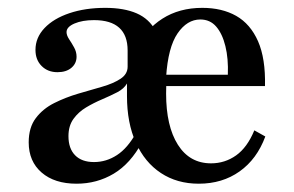

<svg xmlns="http://www.w3.org/2000/svg" viewBox="-20 -447 733 479"><path d="M475.8 11.3Q421.8 11.3 381.5 -15.3Q341.1 -41.9 319 -91.1Q296.8 -140.3 296.8 -207.3Q296.8 -275 319.8 -324.2Q342.7 -373.4 385.1 -400.4Q427.4 -427.4 484.7 -427.4Q533.9 -427.4 569.4 -407.3Q604.8 -387.1 623.8 -344Q642.7 -300.8 641.1 -232.3H361.3L360.5 -260.5H548.4Q550 -300.8 542.3 -331.9Q534.7 -362.9 519.4 -380.6Q504 -398.4 479.8 -398.4Q446.8 -398.4 423 -363.7Q399.2 -329 394.4 -254.8L396 -252.4Q395.2 -243.5 394.8 -235.1Q394.4 -226.6 394.4 -213.7Q394.4 -132.3 423.8 -85.9Q453.2 -39.5 506.5 -39.5Q541.1 -39.5 569 -59.3Q596.8 -79 614.5 -121.8L641.9 -106.5Q621 -50 577.8 -19.4Q534.7 11.3 475.8 11.3ZM214.5 -42.7Q245.2 -42.7 271.8 -60.1Q298.4 -77.4 319.4 -115.3L296.8 -206.5V-238.7Q289.5 -225.8 272.6 -216.9Q255.6 -208.1 234.7 -199.2Q213.7 -190.3 194.8 -179Q175.8 -167.7 163.3 -150.4Q150.8 -133.1 150.8 -107.3Q150.8 -76.6 167.3 -59.7Q183.9 -42.7 214.5 -42.7ZM171 11.3Q116.1 11.3 83.9 -16.5Q51.6 -44.4 51.6 -91.9Q51.6 -129 69.4 -152.4Q87.1 -175.8 115.3 -189.9Q143.5 -204 175 -213.3Q206.5 -222.6 234.7 -230.6Q262.9 -238.7 280.6 -250.4Q298.4 -262.1 298.4 -280.6V-321Q298.4 -358.9 277.4 -377.8Q256.5 -396.8 214.5 -396.8Q185.5 -396.8 165.7 -388.3Q146 -379.8 146 -366.9Q146 -358.9 152.4 -349.2Q158.9 -339.5 164.9 -328.6Q171 -317.7 171 -305.6Q171 -288.7 158.1 -277.8Q145.2 -266.9 123.4 -266.9Q99.2 -266.9 83.9 -282.3Q68.5 -297.6 68.5 -322.6Q68.5 -353.2 91.1 -377Q113.7 -400.8 153.2 -414.1Q192.7 -427.4 242.7 -427.4Q289.5 -427.4 321 -413.7Q352.4 -400 368.5 -369.8Q384.7 -339.5 384.7 -291.1L334.7 -92.7Q305.6 -38.7 263.7 -13.7Q221.8 11.3 171 11.3Z"/></svg>

Font: Playfair 5pt SemiExpanded Light SemiBold
Style: Regular
Weight: 600
Version: Version 2.001;gftools[0.9.30]